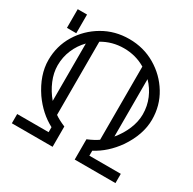

<svg xmlns="http://www.w3.org/2000/svg" viewBox="-151 -837 998 992"><g transform="rotate(30 348.0 -340.5)"><path d="M164.1 -205.6V-547.9Q131.3 -514.6 112.8 -470.9Q94.2 -427.2 94.2 -377.9Q94.2 -334 113 -289.1Q131.8 -244.1 164.1 -205.6ZM532.2 -205.6Q564.5 -244.1 583.3 -289.1Q602.1 -334 602.1 -377.9Q602.1 -427.2 583.5 -470.9Q564.9 -514.6 532.2 -547.9ZM657.2 0H414.1V-121.1Q454.6 -138.2 476.6 -154.3V-590.8Q418.5 -625.5 348.1 -625.5Q277.8 -625.5 219.7 -590.8V-154.3Q241.7 -138.2 282.2 -121.1V0H39.1V-55.2H226.6V-85Q153.8 -123 100.6 -198.2Q39.1 -289.1 39.1 -377.9Q39.1 -461.4 80.8 -530Q122.6 -598.6 192.6 -639.6Q262.7 -680.7 348.1 -680.7Q433.6 -680.7 503.7 -639.6Q573.7 -598.6 615.5 -530Q657.2 -461.4 657.2 -377.9Q657.2 -289.1 595.7 -198.2Q542.5 -123 469.7 -85V-55.2H657.2ZM94.7 -569.3H39.1V-680.7H94.7Z"/></g></svg>

Font: X Company
Style: Regular
Weight: 400
Designer: GGBotNet
Foundry: GGBotNet
Version: 0.90